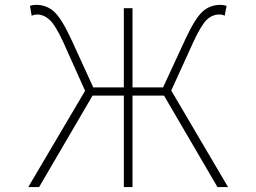

<svg xmlns="http://www.w3.org/2000/svg" viewBox="-20 -759 1040 779"><path d="M674.8 -391.6 905.3 0H862.3L645.5 -371.1H517.6V0H482.4V-371.1H355.5L138.7 0H94.7L325.2 -390.6L236.3 -588.9Q204.1 -658.2 180.7 -679.2Q157.2 -700.2 129.9 -700.2Q120.1 -700.2 108.4 -695.3L101.6 -735.4Q113.3 -739.3 127 -739.3Q168.9 -739.3 199.2 -711.9Q229.5 -684.6 268.6 -600.6L358.4 -404.3H482.4V-725.6H517.6V-404.3H641.6L732.4 -600.6Q771.5 -684.6 801.8 -711.9Q832 -739.3 874 -739.3Q885.7 -739.3 899.4 -735.4L891.6 -695.3Q881.8 -700.2 870.1 -700.2Q841.8 -700.2 819.3 -679.2Q796.9 -658.2 764.6 -588.9Z"/></svg>

Font: GenEi Gothic M ExtraLight
Style: Regular
Weight: 200
Designer: o_tamon (Modified); [Source Han Sans]
Ryoko NISHIZUKA  (kana & ideographs); Paul D. Hunt (Latin, Greek & Cyrillic); Wenl
Version: Version 1.1a;Original Version 1.004